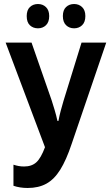

<svg xmlns="http://www.w3.org/2000/svg" viewBox="-20 -926 549 956"><path d="M118 10Q79 10 47 -1V-106Q59 -102 72 -99.5Q85 -97 100 -97Q138 -97 161 -118Q184 -139 204 -193L8 -714H137L237 -427Q244 -405 252 -378.5Q260 -352 266 -324H271Q276 -351 282.5 -375Q289 -399 296 -423L386 -714H509L337 -210Q310 -129 280 -81Q250 -33 211 -11.5Q172 10 118 10ZM113 -846Q113 -876 129 -891Q145 -906 169 -906Q193 -906 209 -890.5Q225 -875 225 -846Q225 -816 209 -800.5Q193 -785 169 -785Q145 -785 129 -800Q113 -815 113 -846ZM293 -846Q293 -876 309 -891Q325 -906 349 -906Q373 -906 389 -890.5Q405 -875 405 -846Q405 -816 389 -800.5Q373 -785 349 -785Q325 -785 309 -800.5Q293 -816 293 -846Z"/></svg>

Font: Noto Sans Condensed SemiBold
Style: Regular
Weight: 600
Width: 3
Designer: Monotype Design Team
Foundry: Monotype Imaging Inc.
Version: Version 2.013; ttfautohint (v1.8.4.7-5d5b)